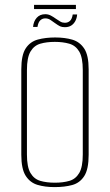

<svg xmlns="http://www.w3.org/2000/svg" viewBox="-20 -752 449 784"><path d="M203 12Q164 12 133.5 3Q103 -6 85 -34Q67 -62 67 -120V-469Q67 -527 85 -554.5Q103 -582 134.5 -590.5Q166 -599 205 -599Q245 -599 275.5 -590Q306 -581 324 -553.5Q342 -526 342 -469V-120Q342 -61 324 -33Q306 -5 275 3.5Q244 12 203 12ZM204 -6Q238 -6 263.5 -13.5Q289 -21 303.5 -45.5Q318 -70 318 -121V-466Q318 -517 303.5 -541.5Q289 -566 263 -573.5Q237 -581 204 -581Q170 -581 144.5 -573.5Q119 -566 104.5 -541.5Q90 -517 90 -466V-121Q90 -70 104.5 -45.5Q119 -21 144.5 -13.5Q170 -6 204 -6ZM245 -641Q233 -641 225.5 -644.5Q218 -648 204 -658Q197 -663 187 -670Q177 -677 165 -677Q153 -677 144.5 -669Q136 -661 133 -642H115Q117 -665 130 -679.5Q143 -694 165 -694Q177 -694 187.5 -688.5Q198 -683 209 -675Q219 -668 227 -663.5Q235 -659 245 -659Q257 -659 265.5 -666.5Q274 -674 277 -693H295Q294 -678 287.5 -666Q281 -654 270.5 -647.5Q260 -641 245 -641ZM119 -715V-732H290V-715Z"/></svg>

Font: Alumni Sans Thin Thin
Style: Regular
Weight: 250
Version: Version 1.018